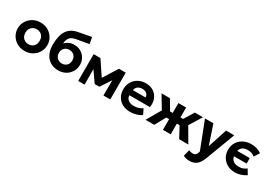

<svg xmlns="http://www.w3.org/2000/svg" viewBox="35 -1824 4432 3135"><g transform="rotate(30 2251.0 -256.0)"><path d="M308.5 15Q227 15 164 -21.5Q101 -58 65.2 -118.8Q29.5 -179.5 29.5 -252.5Q29.5 -306 50 -354.2Q70.5 -402.5 108 -439.8Q145.5 -477 196.5 -498.5Q247.5 -520 308.5 -520Q390 -520 452.8 -483.5Q515.5 -447 551.2 -386.2Q587 -325.5 587 -252.5Q587 -199.5 566.5 -151Q546 -102.5 508.8 -65.2Q471.5 -28 420.5 -6.5Q369.5 15 308.5 15ZM308.5 -111.5Q347 -111.5 377.5 -128.8Q408 -146 425.5 -177.8Q443 -209.5 443 -252.5Q443 -296 425.8 -327.5Q408.5 -359 378 -376.2Q347.5 -393.5 308.5 -393.5Q269.5 -393.5 238.8 -376.2Q208 -359 190.8 -327.5Q173.5 -296 173.5 -252.5Q173.5 -209 191 -177.5Q208.5 -146 239 -128.8Q269.5 -111.5 308.5 -111.5Z M940.5 15Q877 15 825 -7.2Q773 -29.5 735.8 -71Q698.5 -112.5 678.5 -172.2Q658.5 -232 658.5 -307Q658.5 -390 672.8 -455Q687 -520 717 -568Q747 -616 795 -646.2Q843 -676.5 910.5 -689.5L1152.5 -735L1174.5 -613.5L939 -572Q887.5 -562.5 857.5 -541.5Q827.5 -520.5 813 -487.2Q798.5 -454 794 -406.5Q825.5 -440.5 868.8 -460.2Q912 -480 967 -480Q1038 -480 1092.5 -448Q1147 -416 1178 -361.8Q1209 -307.5 1209 -242Q1209 -188.5 1189.8 -142Q1170.5 -95.5 1135 -60Q1099.5 -24.5 1050.5 -4.8Q1001.5 15 940.5 15ZM939 -111.5Q974.5 -111.5 1003.2 -127.2Q1032 -143 1048.5 -171.8Q1065 -200.5 1065 -240Q1065 -279.5 1048.5 -308.5Q1032 -337.5 1003.5 -353Q975 -368.5 939 -368.5Q902.5 -368.5 873.8 -353Q845 -337.5 828.5 -308.5Q812 -279.5 812 -240Q812 -200.5 828.8 -171.8Q845.5 -143 874.2 -127.2Q903 -111.5 939 -111.5Z M1314.5 0V-505H1439H1442L1654 -188L1591.5 -187L1791.5 -505H1919V0H1790L1791.5 -342.5L1820 -331L1661 -90.5H1573L1405 -331.5L1432.5 -342.5L1435 0Z M2297 15Q2214.5 15 2152 -18.5Q2089.5 -52 2054.5 -112Q2019.5 -172 2019.5 -252.5Q2019.5 -311 2039.8 -360Q2060 -409 2096.8 -444.8Q2133.5 -480.5 2183.2 -500.2Q2233 -520 2292.5 -520Q2358 -520 2408.8 -497Q2459.5 -474 2493 -432.8Q2526.5 -391.5 2539.8 -336Q2553 -280.5 2542 -215.5H2155Q2155 -180.5 2173.2 -154.5Q2191.5 -128.5 2224.8 -113.8Q2258 -99 2302.5 -99Q2346.5 -99 2386.5 -111Q2426.5 -123 2462 -147.5L2510.5 -47.5Q2486.5 -29 2450.5 -14.8Q2414.5 -0.5 2374.2 7.2Q2334 15 2297 15ZM2163.5 -316H2402Q2400.5 -360.5 2370.8 -386.5Q2341 -412.5 2289 -412.5Q2237 -412.5 2202.8 -386.5Q2168.5 -360.5 2163.5 -316Z M2912 0V-202H2771.5V-319H2912V-505H3058V-319H3197V-202H3058V0ZM2583.5 0 2738 -266 2593.5 -505H2752L2894.5 -265.5L2748 0ZM3218 0 3075 -265.5 3222.5 -505H3376L3231.5 -273L3390.5 0Z M3540.5 223.5Q3508.5 223.5 3477.5 217Q3446.5 210.5 3419 195.5L3450.5 72.5Q3466.5 81.5 3485.8 86.5Q3505 91.5 3521.5 91.5Q3551.5 91.5 3571 78.5Q3590.5 65.5 3600 36L3610.5 4L3413.5 -505H3572L3693 -144L3810.5 -505H3965L3753 57.5Q3728 120.5 3695.5 156.8Q3663 193 3624 208.2Q3585 223.5 3540.5 223.5Z M4275 15Q4191.5 15 4128.5 -20Q4065.5 -55 4030 -115.5Q3994.5 -176 3994.5 -252.5Q3994.5 -310 4015.5 -358.8Q4036.5 -407.5 4074.8 -443.8Q4113 -480 4165.8 -500Q4218.5 -520 4282 -520Q4338 -520 4386.5 -505.5Q4435 -491 4475.5 -462L4412.5 -362Q4385.5 -386 4352 -397.2Q4318.5 -408.5 4283 -408.5Q4231.5 -408.5 4197 -390.8Q4162.5 -373 4145.2 -338.2Q4128 -303.5 4128 -253Q4128 -202.5 4145.2 -167.5Q4162.5 -132.5 4197.2 -114.5Q4232 -96.5 4283 -96.5Q4323.5 -96.5 4359.8 -109.2Q4396 -122 4424.5 -146L4482 -52Q4439 -21 4385 -3Q4331 15 4275 15ZM4083 -206.5V-309.5H4370.5V-206.5Z"/></g></svg>

Font: Geologica Cursive SemiBold
Style: Regular
Weight: 600
Designer: Sindre Bremnes, Frode Helland
Foundry: Monokrom Skriftforlag AS
Version: Version 1.010;gftools[0.9.28]